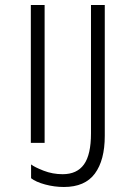

<svg xmlns="http://www.w3.org/2000/svg" viewBox="-20 -734 540 766"><path d="M235 12Q197 12 160 2Q123 -8 104 -23V-78Q118 -67 154 -53Q190 -39 230 -39Q287 -39 315 -78Q343 -117 343 -202V-714H398V-192Q398 -95 358.5 -41.5Q319 12 235 12ZM103 -164V-714H158V-164Z"/></svg>

Font: Noto Sans Mono ExtraCondensed Light
Style: Regular
Weight: 300
Width: 2
Designer: Monotype Design Team
Foundry: Monotype Imaging Inc.
Version: Version 2.014; ttfautohint (v1.8.4.7-5d5b)